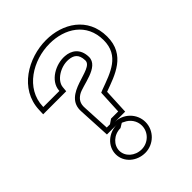

<svg xmlns="http://www.w3.org/2000/svg" viewBox="-180 -677 760 760"><g transform="rotate(-45 200.5 -297.0)"><path d="M1 -394H130L132 -415C135 -449 182 -479 224 -476C250 -474 269 -464 270 -427C271 -376 108 -399 116 -294L123 -159H179C132 -159 92 -124 92 -79C92 -34 132 0 179 0C226 0 266 -38 266 -86C266 -134 226 -172 179 -172H238L243 -278C311 -303 398 -329 398 -432C398 -542 308 -594 217 -594C117 -594 6 -531 2 -418ZM22 -414V-417C25 -515 123 -574 217 -574C301 -574 378 -528 378 -432C378 -345 307 -323 236 -297L224 -292L219 -192H179L160 -179H142L136 -295C134 -321 144 -335 161 -346C190 -365 291 -369 290 -427C289 -475 257 -494 225 -496C176 -500 116 -467 112 -417V-414ZM112 -79C112 -110 140.2 -139 179 -139L197 -150C202 -149 203 -147 206 -146C229 -136 246 -113 246 -86C246 -49 215 -20 179 -20C141 -20 112 -47 112 -79Z"/></g></svg>

Font: Charger Pro
Style: Ol
Weight: 900
Designer: Jasper
Foundry: Cannot Into Space Fonts
Version: Version 1.09